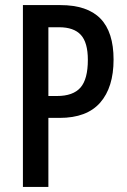

<svg xmlns="http://www.w3.org/2000/svg" viewBox="-20 -734 497 754"><path d="M217 -714Q323 -714 374.5 -661Q426 -608 426 -500Q426 -391 373.5 -331Q321 -271 214 -271H170V0H70V-714ZM212 -627H170V-357H204Q267 -357 296 -390Q325 -423 325 -499Q325 -567 297.5 -597Q270 -627 212 -627Z"/></svg>

Font: Noto Sans ExtraCondensed Medium
Style: Regular
Weight: 500
Width: 2
Designer: Monotype Design Team
Foundry: Monotype Imaging Inc.
Version: Version 2.013; ttfautohint (v1.8.4.7-5d5b)